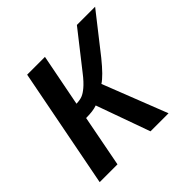

<svg xmlns="http://www.w3.org/2000/svg" viewBox="-139 -662 797 797"><g transform="rotate(-45 259.5 -264.0)"><path d="M165.5 -228 121.6 0H17.1L119.6 -528.3H224.1L179.2 -298.3Q200.2 -298.8 214.1 -304.2Q228 -309.6 245.1 -324.2Q253.4 -331.1 264.4 -342.8Q275.4 -354.5 288.1 -371.1L411.6 -528.3H518.6L386.7 -360.4Q338.9 -301.3 310.5 -283.2L421.4 0H315.4L230.5 -236.8Q207.5 -228 165.5 -228Z"/></g></svg>

Font: Arimo Medium
Style: Italic
Weight: 500
Italic angle: -12°
Designer: Steve Matteson
Foundry: Monotype Imaging Inc.
Version: Version 1.33